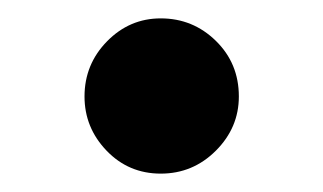

<svg xmlns="http://www.w3.org/2000/svg" viewBox="-20 -505 352 209"><path d="M72 -400Q72 -435 96.5 -460Q121 -485 155 -485Q190 -485 215 -460.5Q240 -436 240 -400Q240 -366 215 -341Q190 -316 155 -316Q120 -316 96 -341Q72 -366 72 -400Z"/></svg>

Font: Open Sauce Two Black
Style: Regular
Weight: 900
Designer: Alfredo Marco Pradil
Foundry: Creative Sauce Fz LLC
Version: Version 1.477